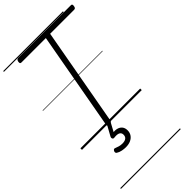

<svg xmlns="http://www.w3.org/2000/svg" viewBox="-435 -1125 1740 1740"><g transform="rotate(-45 435.5 -255.0)"><path d="M339 14Q312 14 315 -5L485 -948H172Q162 -948 158.5 -953.5Q155 -959 157 -973Q160 -987 165.5 -992.5Q171 -998 180 -998H856Q866 -998 869 -992Q872 -986 870 -973Q868 -959 862.5 -953.5Q857 -948 847 -948H540L370 -5Q368 5 361 9.5Q354 14 339 14ZM298 265Q278 265 251 260Q224 255 203 241Q196 235 195.5 227Q195 219 200 211Q205 202 211.5 200Q218 198 226 202Q241 208 259.5 213.5Q278 219 300 219Q331 219 347.5 206.5Q364 194 364 169Q364 145 345 134.5Q326 124 287 129Q279 130 274.5 128Q270 126 267 121Q264 114 264.5 108.5Q265 103 270 94L324 -4H367L307 107L291 94Q329 84 357.5 90.5Q386 97 402 116.5Q418 136 418 167Q418 197 403 219Q388 241 361.5 253Q335 265 298 265ZM0 490H766V500H0ZM0 -20H766V0H0ZM0 -505H766V-500H0ZM0 -1010H766V-1000H0Z"/></g></svg>

Font: Playwrite ZA Guides
Style: Regular
Weight: 400
Designer: Veronika Burian, José Scaglione
Foundry: TypeTogether
Version: Version 1.003